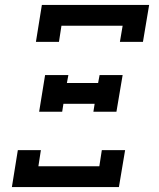

<svg xmlns="http://www.w3.org/2000/svg" viewBox="-20 -755 640 775"><path d="M464 -586 475 -651H228L218 -586H125L149 -735H582L557 -586ZM138 -304 162 -452H256L250 -420H376L382 -452H475L450 -304H357L362 -336H236L231 -304ZM28 0 52 -149H145L135 -84H381L391 -149H485L460 0Z"/></svg>

Font: Iosevka Slab MdExObl
Style: Regular
Weight: 500
Width: 7
Italic angle: -9°
Monospace: yes
Designer: Belleve Invis
Foundry: Belleve Invis
Version: Version 11.1.1; ttfautohint (v1.8.3)